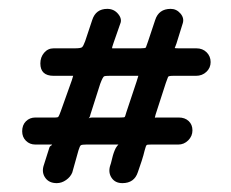

<svg xmlns="http://www.w3.org/2000/svg" viewBox="-20 -403 520 433"><path d="M91 -69Q92 -73 95 -74.5Q98 -76 97 -77Q97 -77 91 -77H60Q47 -77 38.5 -85.5Q30 -94 30 -107Q30 -121 38.5 -129.5Q47 -138 60 -138H104Q104 -138 105 -138Q110 -138 111.5 -139.5Q113 -141 117 -152L142 -222Q145 -231 145 -232Q144 -232 137 -232H101Q71 -232 71 -260Q71 -274 79.5 -284Q88 -294 101 -294H148Q162 -294 165 -296.5Q168 -299 172 -310L188 -358Q196 -383 222 -383Q237 -383 246.5 -371.5Q256 -360 251 -349L236 -306Q232 -295 233 -294Q233 -294 243 -294H297Q308 -294 309 -296Q310 -298 314 -310L330 -358Q338 -383 365 -383Q378 -383 387 -372.5Q396 -362 392 -350L378 -305Q374 -294 374 -295Q374 -294 383 -294H423Q437 -294 446 -285Q455 -276 455 -263Q455 -250 445.5 -241Q436 -232 422 -232H370Q360 -232 359 -229.5Q358 -227 354 -216L331 -145Q329 -135 328 -137Q326 -138 336 -138H383Q397 -138 405.5 -130Q414 -122 414 -109Q414 -96 404.5 -86.5Q395 -77 382 -77H320Q312 -77 311 -76Q309 -75 306 -63Q304 -54 299.5 -40Q295 -26 291 -15Q283 10 256 10Q240 10 232 -1.5Q224 -13 228 -28Q230 -33 233 -46Q236 -59 241 -69Q244 -74 247 -77Q245 -77 242 -77H174Q165 -77 162.5 -75.5Q160 -74 157 -64L143 -14Q139 -4 129 3Q119 10 108 10Q91 10 82.5 -1.5Q74 -13 78 -28ZM184 -145Q183 -140 181.5 -138Q180 -136 180 -136Q180 -136 182 -137Q184 -138 189 -138H251Q260 -138 261 -139Q262 -139 265 -150L288 -219Q292 -232 292 -232Q292 -232 280 -232H226Q217 -232 215 -231Q212 -230 206 -214Z"/></svg>

Font: Dongle
Style: Bold
Weight: 700
Designer: Yanghee Ryu
Foundry: Yanghee Ryu
Version: Version 2.000